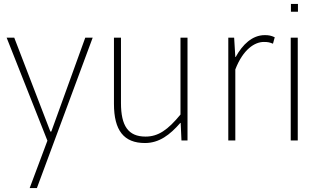

<svg xmlns="http://www.w3.org/2000/svg" viewBox="-20 -720 1629 984"><path d="M455 -527H417L243 -46H238L53 -527H14L223 1L132 244H169Z M723 13C796 13 851 -29 904 -90H906L910 0H941V-527H905V-133C840 -54 791 -20 726 -20C637 -20 600 -75 600 -192V-527H564V-188C564 -51 615 13 723 13Z M1150 0H1186V-364C1226 -468 1286 -505 1332 -505C1353 -505 1362 -503 1379 -496L1388 -529C1369 -538 1356 -540 1337 -540C1273 -540 1223 -492 1188 -428H1186L1180 -527H1150Z M1507 -700H1471V-660H1507ZM1470 0H1506V-527H1470Z"/></svg>

Font: SSpoqa Han Sans Neo Thin
Style: Regular
Weight: 100
Designer: [Spoqa Han Sans Neo] Dong-huui Kim  Younghwa Kang  Yujin Lee  [Noto Sans] Ryoko NISHIZUKA  (kana & ideographs); Paul D. 
Foundry: Spoqa (http://www.spoqa-han-sans.com)
Version: Version 1.000